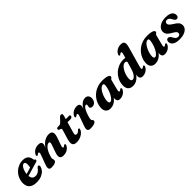

<svg xmlns="http://www.w3.org/2000/svg" viewBox="355 -2193 3678 3678"><g transform="rotate(-45 2194.5 -353.5)"><path d="M109 -209Q109 -209 126.2 -214.5Q143.5 -220 171.2 -228.2Q199 -236.5 231.2 -246.5Q263.5 -256.5 294 -265.8Q324.5 -275 347 -282.5L330 -262.5Q335 -280 338.2 -303.8Q341.5 -327.5 342 -357.5Q342 -386 332 -402.8Q322 -419.5 303.5 -419.5Q286.5 -419.5 269.5 -406.2Q252.5 -393 237.8 -368.2Q223 -343.5 212.5 -309.2Q202 -275 198 -233Q192 -161 217 -124.2Q242 -87.5 293.5 -87.5Q321 -87.5 345 -97.2Q369 -107 389.2 -124.5Q409.5 -142 425 -165.5Q438 -181 446.5 -186.8Q455 -192.5 465.5 -192Q477.5 -191.5 484.8 -181Q492 -170.5 486 -147Q476 -105.5 443.2 -68.8Q410.5 -32 355.8 -9.2Q301 13.5 223 13.5Q149 13.5 102.8 -11.5Q56.5 -36.5 37.5 -82Q18.5 -127.5 23.5 -190.5Q29 -251 54.5 -303.2Q80 -355.5 121.8 -395Q163.5 -434.5 217.8 -456.8Q272 -479 335 -479Q385 -479 417 -461.8Q449 -444.5 465.8 -415.5Q482.5 -386.5 487 -349.5Q488.5 -339.5 492.2 -331.8Q496 -324 503 -322Q510 -320 514 -315.8Q518 -311.5 518 -303.5Q518 -292.5 509.5 -283.2Q501 -274 477.5 -267Q455 -261 419.8 -250.8Q384.5 -240.5 343.5 -228.5Q302.5 -216.5 262 -204.5Q221.5 -192.5 187.8 -183Q154 -173.5 133.8 -167.5Q113.5 -161.5 113.5 -161.5Z M585 -341Q576.5 -345 576.2 -356.5Q576 -368 585 -385Q607.5 -427.5 652.5 -453Q697.5 -478.5 756.5 -478.5Q793.5 -478.5 813.5 -463.5Q833.5 -448.5 833.5 -420Q833.5 -403 825.8 -381.8Q818 -360.5 807 -335.8Q796 -311 784.5 -282.8Q773 -254.5 766 -223.5L754 -233.5Q781.5 -303 816 -350.2Q850.5 -397.5 888.2 -425.8Q926 -454 963.5 -466.2Q1001 -478.5 1033.5 -478.5Q1079.5 -478.5 1101.2 -458.5Q1123 -438.5 1124 -403Q1125 -367.5 1108.5 -320.5L1053 -162.5Q1040.5 -126.5 1044 -112.5Q1047.5 -98.5 1059 -98.5Q1065.5 -98.5 1072.2 -102Q1079 -105.5 1089.5 -114.5Q1100 -124 1106.8 -125.8Q1113.5 -127.5 1120 -124Q1128.5 -120 1128.8 -108.5Q1129 -97 1120 -79.5Q1098 -37.5 1053.8 -12Q1009.5 13.5 951 13.5Q907.5 13.5 886.5 -4Q865.5 -21.5 864.5 -53.5Q863.5 -85.5 878.5 -128L934 -287.5Q948.5 -326 944.8 -343.8Q941 -361.5 918.5 -361.5Q903 -361.5 884.8 -351.2Q866.5 -341 847.5 -321.5Q828.5 -302 811.5 -273.5Q794.5 -245 780.5 -208.5Q771 -182 764.5 -163Q758 -144 754.8 -130.8Q751.5 -117.5 751.5 -107.5Q751.5 -92 756.8 -80Q762 -68 762 -51.5Q762 -22 725.8 -4.2Q689.5 13.5 625 13.5Q578.5 13.5 568.5 -17Q558.5 -47.5 579 -103L652 -302.5Q665.5 -338.5 661.5 -352.5Q657.5 -366.5 646.5 -366.5Q640 -366.5 633 -363Q626 -359.5 615.5 -350Q605 -341.5 598.2 -339.8Q591.5 -338 585 -341Z M1270 -385.5 1243.5 -394Q1232.5 -398.5 1227.2 -406.2Q1222 -414 1222 -423.5Q1222 -437.5 1233.5 -445.2Q1245 -453 1264.5 -453H1293.5Q1311 -453 1324.8 -460.5Q1338.5 -468 1352.5 -482L1423.5 -558Q1434 -569 1444.2 -573.2Q1454.5 -577.5 1466.5 -577.5Q1481.5 -577.5 1488.5 -570Q1495.5 -562.5 1495.5 -550.5Q1495.5 -543 1493.5 -530Q1491.5 -517 1486.5 -500.5L1391.5 -168.5Q1380 -128.5 1387 -113Q1394 -97.5 1419 -97.5Q1436 -97.5 1451.8 -106Q1467.5 -114.5 1485.5 -133.5Q1494 -142.5 1500 -146Q1506 -149.5 1512.5 -149.5Q1521 -149.5 1526.2 -143.5Q1531.5 -137.5 1530 -126.5Q1527 -103.5 1509.2 -79.2Q1491.5 -55 1461.8 -33.8Q1432 -12.5 1393 0.5Q1354 13.5 1308 13.5Q1263 13.5 1239 -4.8Q1215 -23 1212 -60.2Q1209 -97.5 1226 -154L1278 -326.5Q1287 -356.5 1285 -368.8Q1283 -381 1270 -385.5ZM1419 -384.5 1440 -450.5H1562.5Q1586.5 -450.5 1586.5 -428Q1586.5 -408 1570.2 -396.2Q1554 -384.5 1526.5 -384.5Z M1629 -341Q1621 -345 1620.5 -356.5Q1620 -368 1629 -385Q1644 -413.5 1669 -434.5Q1694 -455.5 1726.8 -467Q1759.5 -478.5 1797 -478.5Q1831 -478.5 1848 -463.5Q1865 -448.5 1865 -420Q1865 -400.5 1857.5 -376.2Q1850 -352 1839.8 -326Q1829.5 -300 1821 -274.8Q1812.5 -249.5 1811 -228.5L1801.5 -231Q1819.5 -297.5 1845 -344.8Q1870.5 -392 1900 -421.5Q1929.5 -451 1960 -464.8Q1990.5 -478.5 2018.5 -478.5Q2063.5 -478.5 2087.2 -451Q2111 -423.5 2109.5 -379Q2108 -340.5 2092.8 -313.2Q2077.5 -286 2054 -271.5Q2030.5 -257 2003.5 -257Q1973.5 -257 1960.2 -270.2Q1947 -283.5 1947 -300Q1947 -313 1951.2 -325Q1955.5 -337 1955.5 -349.5Q1955.5 -360.5 1950 -366.5Q1944.5 -372.5 1935 -372.5Q1920 -372.5 1902.5 -356.2Q1885 -340 1866 -303.8Q1847 -267.5 1826.5 -207Q1814.5 -172 1809.5 -150.2Q1804.5 -128.5 1804.5 -111Q1804.5 -94.5 1811.5 -86.8Q1818.5 -79 1825.5 -71.5Q1832.5 -64 1832.5 -48Q1832.5 -30.5 1815.2 -16.5Q1798 -2.5 1764 5.5Q1730 13.5 1678.5 13.5Q1644.5 13.5 1628.5 -0.2Q1612.5 -14 1612.2 -40.2Q1612 -66.5 1625.5 -103L1696.5 -302.5Q1709.5 -338.5 1705.8 -352.5Q1702 -366.5 1690.5 -366.5Q1684 -366.5 1677 -363Q1670 -359.5 1660 -350Q1649 -341.5 1642.2 -339.8Q1635.5 -338 1629 -341Z M2569.5 -162Q2560 -125 2563.5 -111Q2567 -97 2577.5 -97Q2584.5 -97 2591.2 -100.5Q2598 -104 2608 -113Q2618.5 -122 2625.5 -124Q2632.5 -126 2639 -122.5Q2647 -118.5 2647.5 -107Q2648 -95.5 2639 -78Q2617.5 -37 2574.5 -11.8Q2531.5 13.5 2484 13.5Q2444 13.5 2426.5 -6.5Q2409 -26.5 2409 -61.5Q2409 -73.5 2410.2 -87.2Q2411.5 -101 2414.2 -117Q2417 -133 2421.8 -152.2Q2426.5 -171.5 2433 -195L2445.5 -163.5Q2428 -109 2394.2 -69Q2360.5 -29 2316.8 -7.8Q2273 13.5 2224.5 13.5Q2160.5 13.5 2126.2 -27.5Q2092 -68.5 2101.5 -152Q2107 -200.5 2126.8 -247.8Q2146.5 -295 2179.8 -336.8Q2213 -378.5 2258.5 -410.5Q2304 -442.5 2361 -460.5Q2418 -478.5 2484.5 -478.5Q2546 -478.5 2586 -470.2Q2626 -462 2645 -447.8Q2664 -433.5 2661.5 -416Q2659.5 -401 2650.8 -394.2Q2642 -387.5 2633 -380.8Q2624 -374 2619.5 -358ZM2276 -155Q2271.5 -112.5 2280.8 -95.8Q2290 -79 2306.5 -79Q2323 -79 2341.2 -92.8Q2359.5 -106.5 2378 -131.5Q2396.5 -156.5 2413.5 -190.2Q2430.5 -224 2443.5 -264.8Q2456.5 -305.5 2464 -350.5Q2470 -385 2464 -400.8Q2458 -416.5 2441 -416.5Q2418.5 -416.5 2396.8 -401.2Q2375 -386 2355 -359.2Q2335 -332.5 2318.5 -298.5Q2302 -264.5 2291 -227.5Q2280 -190.5 2276 -155Z M3301 -578 3184 -162.5Q3177 -137.5 3176.5 -123.2Q3176 -109 3180.2 -103Q3184.5 -97 3192 -97Q3198.5 -97 3205.2 -100.5Q3212 -104 3222.5 -113Q3233 -122 3239.8 -124Q3246.5 -126 3253 -122.5Q3261.5 -118.5 3261.8 -107Q3262 -95.5 3253 -78Q3239 -50.5 3214.8 -30Q3190.5 -9.5 3160.5 2Q3130.5 13.5 3098.5 13.5Q3058.5 13.5 3040.8 -6.5Q3023 -26.5 3023 -61.5Q3023 -77.5 3025.5 -96.2Q3028 -115 3033 -138Q3038 -161 3045.5 -188.5L3065.5 -178Q3040 -112 3004 -69.5Q2968 -27 2925.5 -6.8Q2883 13.5 2837 13.5Q2762 13.5 2727.2 -32.8Q2692.5 -79 2703.5 -167.5Q2710.5 -230 2740 -286.2Q2769.5 -342.5 2816.8 -385.8Q2864 -429 2925.5 -453.8Q2987 -478.5 3059 -478.5Q3102.5 -478.5 3131.8 -465.8Q3161 -453 3175.8 -431Q3190.5 -409 3191 -381.5L3083.5 -370.5Q3082 -394.5 3072.8 -406.2Q3063.5 -418 3041 -418Q3016 -418 2992 -401Q2968 -384 2946.8 -355Q2925.5 -326 2909.2 -290Q2893 -254 2883.2 -215.5Q2873.5 -177 2873 -141.5Q2872.5 -106 2883.8 -91.8Q2895 -77.5 2913.5 -77.5Q2929 -77.5 2945.5 -87.8Q2962 -98 2978.8 -117.8Q2995.5 -137.5 3010.2 -166Q3025 -194.5 3035.5 -231.5L3128.5 -543.5Q3139 -580 3136 -593.8Q3133 -607.5 3122 -607.5Q3115.5 -607.5 3108.5 -604Q3101.5 -600.5 3091.5 -591.5Q3080.5 -582.5 3073.8 -580.8Q3067 -579 3060.5 -582Q3052.5 -586 3052 -597.5Q3051.5 -609 3060.5 -626.5Q3075.5 -654.5 3100 -675.5Q3124.5 -696.5 3157 -708Q3189.5 -719.5 3227.5 -719.5Q3271 -719.5 3290.8 -702.5Q3310.5 -685.5 3312 -653.8Q3313.5 -622 3301 -578Z M3784 -162Q3774.5 -125 3778 -111Q3781.5 -97 3792 -97Q3799 -97 3805.8 -100.5Q3812.5 -104 3822.5 -113Q3833 -122 3840 -124Q3847 -126 3853.5 -122.5Q3861.5 -118.5 3862 -107Q3862.5 -95.5 3853.5 -78Q3832 -37 3789 -11.8Q3746 13.5 3698.5 13.5Q3658.5 13.5 3641 -6.5Q3623.5 -26.5 3623.5 -61.5Q3623.5 -73.5 3624.8 -87.2Q3626 -101 3628.8 -117Q3631.5 -133 3636.2 -152.2Q3641 -171.5 3647.5 -195L3660 -163.5Q3642.5 -109 3608.8 -69Q3575 -29 3531.2 -7.8Q3487.5 13.5 3439 13.5Q3375 13.5 3340.8 -27.5Q3306.5 -68.5 3316 -152Q3321.5 -200.5 3341.2 -247.8Q3361 -295 3394.2 -336.8Q3427.5 -378.5 3473 -410.5Q3518.5 -442.5 3575.5 -460.5Q3632.5 -478.5 3699 -478.5Q3760.5 -478.5 3800.5 -470.2Q3840.5 -462 3859.5 -447.8Q3878.5 -433.5 3876 -416Q3874 -401 3865.2 -394.2Q3856.5 -387.5 3847.5 -380.8Q3838.5 -374 3834 -358ZM3490.5 -155Q3486 -112.5 3495.2 -95.8Q3504.5 -79 3521 -79Q3537.5 -79 3555.8 -92.8Q3574 -106.5 3592.5 -131.5Q3611 -156.5 3628 -190.2Q3645 -224 3658 -264.8Q3671 -305.5 3678.5 -350.5Q3684.5 -385 3678.5 -400.8Q3672.5 -416.5 3655.5 -416.5Q3633 -416.5 3611.2 -401.2Q3589.5 -386 3569.5 -359.2Q3549.5 -332.5 3533 -298.5Q3516.5 -264.5 3505.5 -227.5Q3494.5 -190.5 3490.5 -155Z M4110.5 -41.5Q4135.5 -41.5 4150.2 -55Q4165 -68.5 4165 -90Q4165 -105 4158.2 -117.5Q4151.5 -130 4133.2 -144.2Q4115 -158.5 4079 -179Q4038.5 -202 4014.2 -222.8Q3990 -243.5 3979 -266.8Q3968 -290 3968 -320Q3968 -363 3996 -399Q4024 -435 4076.8 -457Q4129.5 -479 4206 -479Q4265.5 -479 4304.5 -464.2Q4343.5 -449.5 4363 -424Q4382.5 -398.5 4382.5 -366Q4383 -335 4370.2 -318.2Q4357.5 -301.5 4334.5 -301.5Q4313 -301.5 4297.5 -315.2Q4282 -329 4266 -364Q4250 -395 4230.5 -410.8Q4211 -426.5 4185.5 -426.5Q4160.5 -426.5 4146 -413.5Q4131.5 -400.5 4131.5 -377.5Q4131.5 -363.5 4138.2 -349.8Q4145 -336 4163.8 -319.5Q4182.5 -303 4218 -280.5Q4263 -253.5 4287.2 -231.2Q4311.5 -209 4320.8 -186.8Q4330 -164.5 4330 -136Q4330 -92 4301 -58.5Q4272 -25 4219.8 -5.8Q4167.5 13.5 4097 13.5Q4030 13.5 3987.8 -3Q3945.5 -19.5 3925.8 -46.8Q3906 -74 3906 -106Q3907 -134 3919.5 -150.5Q3932 -167 3954.5 -167Q3980 -167 3997 -151Q4014 -135 4029 -102.5Q4047.5 -68 4067 -54.8Q4086.5 -41.5 4110.5 -41.5Z"/></g></svg>

Font: Fraunces
Style: Bold Italic
Weight: 700
Italic angle: -16°
Version: Version 1.000;[b76b70a41]